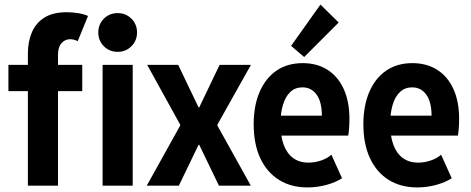

<svg xmlns="http://www.w3.org/2000/svg" viewBox="-20 -819 2076 847"><path d="M17.1 -417V-532.7H342.8V-417ZM103 0V-582.5Q103 -636.2 121.1 -677.5Q139.2 -718.8 176.8 -741.9Q214.4 -765.1 273.4 -765.1Q300.3 -765.1 326.4 -760.7Q352.5 -756.3 368.2 -748.5L322.8 -637.2Q314.5 -642.1 305.4 -644Q296.4 -646 289.1 -646Q267.1 -646 251.5 -628.7Q235.8 -611.3 235.8 -576.7V0ZM432.6 0V-532.7H565.4V0ZM499 -590.3Q462.9 -590.3 438.2 -615Q413.6 -639.6 413.6 -675.8Q413.6 -711.9 438.2 -736.6Q462.9 -761.2 499 -761.2Q535.2 -761.2 559.8 -736.6Q584.5 -711.9 584.5 -675.8Q584.5 -639.6 559.8 -615Q535.2 -590.3 499 -590.3Z M627.4 0 774.9 -265.1V-267.6L856 -345.2H858.9L948.7 -532.7H1086.9L939 -269V-266.1L860.8 -180.2H856L769 0ZM945.8 0 858.9 -180.2H854L774.9 -266.1V-269L629.4 -532.7H766.1L856 -345.2H859.9L939 -267.6V-265.1L1086.4 0Z M1336.9 7.8Q1263.2 7.8 1210 -25.9Q1156.7 -59.6 1127.9 -121.8Q1099.1 -184.1 1099.1 -271Q1099.1 -352.1 1125 -412.8Q1150.9 -473.6 1199.2 -507.1Q1247.6 -540.5 1315.4 -540.5Q1378.9 -540.5 1425.3 -510.7Q1471.7 -481 1496.6 -425.8Q1521.5 -370.6 1521.5 -295.4Q1521.5 -273.4 1520 -253.4Q1518.6 -233.4 1516.1 -220.7H1203.6V-308.6H1399.9Q1399.9 -368.7 1377 -401.1Q1354 -433.6 1314 -433.6Q1282.2 -433.6 1260.7 -413.3Q1239.3 -393.1 1228.3 -356.7Q1217.3 -320.3 1217.3 -272.5Q1217.3 -218.8 1231.4 -180.4Q1245.6 -142.1 1273.2 -121.8Q1300.8 -101.6 1341.3 -101.6Q1369.6 -101.6 1397.5 -111.3Q1425.3 -121.1 1441.9 -136.7L1488.8 -32.7Q1460.4 -14.2 1419.7 -3.2Q1378.9 7.8 1336.9 7.8ZM1321.8 -567.4 1264.2 -616.7 1393.6 -798.8 1474.1 -719.7Z M1820.8 7.8Q1747.1 7.8 1693.8 -25.9Q1640.6 -59.6 1611.8 -121.8Q1583 -184.1 1583 -271Q1583 -352.1 1608.9 -412.8Q1634.8 -473.6 1683.1 -507.1Q1731.4 -540.5 1799.3 -540.5Q1862.8 -540.5 1909.2 -510.7Q1955.6 -481 1980.5 -425.8Q2005.4 -370.6 2005.4 -295.4Q2005.4 -273.4 2003.9 -253.4Q2002.4 -233.4 2000 -220.7H1687.5V-308.6H1883.8Q1883.8 -368.7 1860.8 -401.1Q1837.9 -433.6 1797.9 -433.6Q1766.1 -433.6 1744.6 -413.3Q1723.1 -393.1 1712.2 -356.7Q1701.2 -320.3 1701.2 -272.5Q1701.2 -218.8 1715.3 -180.4Q1729.5 -142.1 1757.1 -121.8Q1784.7 -101.6 1825.2 -101.6Q1853.5 -101.6 1881.3 -111.3Q1909.2 -121.1 1925.8 -136.7L1972.7 -32.7Q1944.3 -14.2 1903.6 -3.2Q1862.8 7.8 1820.8 7.8Z"/></svg>

Font: Reddit Sans Condensed
Style: Bold
Weight: 700
Designer: Stephen Hutchings
Foundry: Reddit
Version: Version 1.014